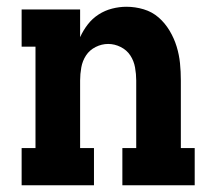

<svg xmlns="http://www.w3.org/2000/svg" viewBox="-20 -548 640 568"><path d="M44 0V-110H85V-410H44V-520H217V-438Q226 -458 239.5 -475.5Q253 -493 271.5 -505Q290 -517 311.5 -522.5Q333 -528 354 -528Q380 -528 405 -520.5Q430 -513 449 -496.5Q468 -480 481.5 -457.5Q495 -435 502.5 -410.5Q510 -386 512.5 -361Q515 -336 515 -310V-110H556V0H342V-110H383V-310Q383 -329 379.5 -348.5Q376 -368 365.5 -384Q355 -400 337 -409Q319 -418 300 -418Q281 -418 263 -409Q245 -400 234.5 -384Q224 -368 220.5 -348.5Q217 -329 217 -310V-110H258V0Z"/></svg>

Font: Iosevka Etoile Extrabold
Style: Regular
Weight: 800
Designer: Belleve Invis
Foundry: Belleve Invis
Version: Version 22.1.2; ttfautohint (v1.8.4)